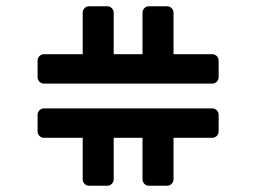

<svg xmlns="http://www.w3.org/2000/svg" viewBox="-20 -593 818 613"><path d="M100 -347V-399Q100 -408 106 -414Q112 -420 121 -420H244V-552Q244 -561 250 -567Q256 -573 265 -573H322Q331 -573 337 -567Q343 -561 343 -552V-420H435V-552Q435 -561 441 -567Q447 -573 456 -573H513Q522 -573 528 -567Q534 -561 534 -552V-420H657Q666 -420 672 -414Q678 -408 678 -399V-347Q678 -338 672 -332Q666 -326 657 -326H121Q112 -326 106 -332Q100 -338 100 -347ZM244 -21V-153H121Q112 -153 106 -159Q100 -165 100 -174V-226Q100 -235 106 -241Q112 -247 121 -247H657Q666 -247 672 -241Q678 -235 678 -226V-174Q678 -165 672 -159Q666 -153 657 -153H534V-21Q534 -12 528 -6Q522 0 513 0H456Q447 0 441 -6Q435 -12 435 -21V-153H343V-21Q343 -12 337 -6Q331 0 322 0H265Q256 0 250 -6Q244 -12 244 -21Z"/></svg>

Font: Miriam Libre
Style: Bold
Weight: 700
Designer: Michal Sahar
Foundry: Hagilda
Version: Version 1.001